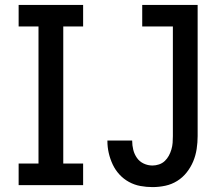

<svg xmlns="http://www.w3.org/2000/svg" viewBox="-20 -755 915 783"><path d="M56 0V-88H137V-647H56V-735H319V-647H238V-88H319V0ZM602 8Q577 8 552.5 3.5Q528 -1 506 -13Q484 -25 467 -43.5Q450 -62 439.5 -84.5Q429 -107 423.5 -131Q418 -155 418 -180V-182H519V-181Q519 -162 523.5 -144Q528 -126 538.5 -111Q549 -96 566 -88Q583 -80 602 -80Q615 -80 628.5 -84.5Q642 -89 652 -98.5Q662 -108 668.5 -120Q675 -132 679 -145.5Q683 -159 684 -172.5Q685 -186 685 -200V-647H560V-735H786V-200Q786 -174 782 -147.5Q778 -121 768 -97Q758 -73 741.5 -52Q725 -31 702.5 -17Q680 -3 654 2.5Q628 8 602 8Z"/></svg>

Font: Iosevka Custom Semibold
Style: Regular
Weight: 600
Designer: Belleve Invis
Foundry: Belleve Invis
Version: Version 27.0.2; ttfautohint (v1.8.4)